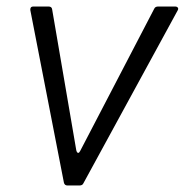

<svg xmlns="http://www.w3.org/2000/svg" viewBox="-20 -569 567 589"><path d="M236 -7Q233 0 224 0H187Q178 0 176 -9L73 -538V-540Q73 -549 82 -549H129Q139 -549 140 -540L214 -108Q216 -100 220 -100Q223 -100 226 -106L453 -542Q456 -549 465 -549H517Q523 -549 525.5 -545.5Q528 -542 525 -537Z"/></svg>

Font: Open Sauce Two Light Italic
Style: Regular
Weight: 300
Italic angle: -10°
Designer: Alfredo Marco Pradil
Foundry: Creative Sauce Fz LLC
Version: Version 1.477